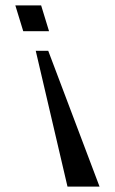

<svg xmlns="http://www.w3.org/2000/svg" viewBox="-20 -484 423 707"><path d="M157.6 -297H111.6L228.5 203H346.5ZM131.5 -464H36.5L65.6 -369H160.6Z"/></svg>

Font: Din Kursivschrift
Style: LeftEng
Weight: 400
Version: Version 1.089